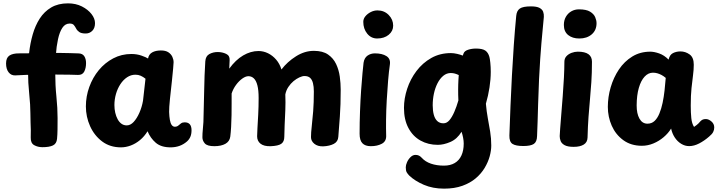

<svg xmlns="http://www.w3.org/2000/svg" viewBox="-20 -860 4288 1144"><path d="M385.1 -840Q431.7 -840 467.9 -821.7Q504.1 -803.3 525.1 -776.4Q546.1 -749.4 546.1 -722.1Q546.1 -692.8 530 -676.6Q513.9 -660.4 490.7 -660.4Q464.9 -660.4 452.2 -669.2Q439.6 -678 433.5 -690.1Q427.4 -702.1 419.9 -710.9Q412.4 -719.7 395.2 -719.7Q368.4 -719.7 351.7 -694.5Q334.9 -669.3 325.7 -626.8Q316.4 -584.3 312.8 -532.7Q309.1 -481 309.1 -427Q309.1 -352 316.1 -284Q323.1 -216 323.1 -156Q323.1 -118 322.7 -88.4Q322.3 -58.9 319.9 -33Q317.1 -3.9 295.3 6.6Q273.6 17 233.1 17Q205.2 17 183.7 4.9Q162.1 -7.1 163.1 -41Q164.1 -64 163.6 -84.9Q163.1 -105.8 162.1 -129.9Q161.1 -154 161.1 -185Q161.1 -234 154.1 -300.5Q147.1 -367 147.1 -431Q147.1 -486.7 153.5 -544.6Q159.9 -602.6 175.1 -655.3Q190.2 -708 216.9 -749.6Q243.7 -791.1 285.1 -815.6Q326.6 -840 385.1 -840ZM70.6 -410.8Q46.6 -409.8 31.3 -429.2Q16.1 -448.7 16.1 -482Q16.1 -515.3 35.8 -528.7Q55.6 -542 92.1 -542Q124.1 -542 158.6 -542.5Q193.1 -543 227.6 -544Q262.1 -545 293.1 -545Q315.1 -545 341.6 -544.5Q368 -544 396.1 -543.5Q424.1 -543 448.8 -541.8Q471.9 -541 482.3 -524.9Q492.7 -508.8 492.7 -484Q492.7 -454 481.9 -433.4Q471.1 -412.8 444.9 -413.6Q427.8 -414.8 399 -414.9Q370.2 -415 340.7 -415.5Q311.1 -416 290.1 -416Q258.1 -416 217.3 -415.5Q176.4 -415 137.2 -413.9Q97.9 -412.8 70.6 -410.8Z M491.7 -226Q491.7 -286 512.1 -342.1Q532.4 -398.1 568.8 -442.2Q605.2 -486.2 654.8 -512.3Q704.3 -538.3 762.4 -538.3Q796.2 -538.3 823.7 -528.4Q851.2 -518.6 862.1 -511.4Q866.7 -536.6 886.8 -547.8Q907 -559.1 937.7 -559.3Q966.7 -559.6 983.3 -548.4Q999.9 -537.2 1007.1 -521Q1014.3 -504.8 1014.3 -489.1Q1014.3 -480.2 1011.6 -451.5Q1008.9 -422.8 1004.3 -377.4Q999.7 -332 992.7 -271Q989.7 -246 988.7 -224.5Q987.7 -203 987.7 -193Q988.7 -165 992.2 -145.2Q995.7 -125.3 1003.2 -115.1Q1010.7 -104.9 1021.7 -104.9Q1034.1 -104.9 1042 -111.5Q1049.9 -118.1 1058.2 -124.6Q1066.4 -131.1 1080.4 -131.1Q1101.3 -131.1 1111.3 -119Q1121.2 -106.9 1121.2 -83.8Q1121.2 -61.2 1114.3 -45.1Q1107.3 -28.9 1094.2 -17.3Q1074.2 0.3 1049.6 9.2Q1024.9 18 996.4 18Q939.9 18 908 -9.5Q876.1 -37 859.2 -78Q840.2 -47 814.3 -25.5Q788.3 -4 759 7Q729.7 18 700.7 18Q635.7 18 588.9 -17Q542.2 -52 516.9 -108Q491.7 -164 491.7 -226ZM832.1 -260 846.9 -391Q832.6 -402.4 818.2 -408.7Q803.8 -414.9 787 -414.9Q760.4 -414.9 737.4 -399.7Q714.3 -384.4 697.3 -358.4Q680.2 -332.3 670.9 -299.9Q661.7 -267.4 661.7 -234Q661.7 -210.1 666.7 -188.2Q671.8 -166.2 681.2 -149.1Q690.7 -131.9 704.2 -122.4Q717.7 -112.9 735.3 -112.9Q757.1 -112.9 776.3 -133.4Q795.4 -154 810.4 -187.8Q825.4 -221.6 832.1 -260Z M1203.2 -494Q1205.2 -526.1 1227.7 -538.1Q1250.1 -550 1277 -550Q1304.1 -550 1327.1 -539.2Q1350 -528.4 1348.2 -502L1346 -451Q1383.7 -503.1 1428.7 -529.6Q1473.8 -556 1520 -556Q1549.4 -556 1576.9 -542.7Q1604.3 -529.3 1625.6 -504.5Q1646.8 -479.7 1657 -446Q1692 -491.9 1743.5 -524.4Q1795 -557 1850 -557Q1903 -557 1934.5 -535.2Q1966 -513.4 1982.5 -478.8Q1999 -444.1 2004.5 -403.8Q2010 -363.6 2010 -326Q2010 -234 2005 -166.1Q2000 -98.1 1995.8 -45Q1994 -15.9 1968.9 -2.8Q1943.9 10.2 1906 12Q1872.8 13 1852.9 -3.3Q1833 -19.6 1833 -43Q1833 -70 1837.5 -107.9Q1842 -145.8 1846 -196.9Q1850 -248 1850 -315Q1850 -343.9 1844.8 -364.4Q1839.7 -385 1827.8 -396Q1815.9 -407 1794 -407Q1781.4 -407 1763.8 -398.9Q1746.2 -390.8 1729 -376.6Q1711.8 -362.3 1698.2 -341.9Q1684.7 -321.6 1680 -297Q1682 -251 1680 -203.9Q1678 -156.8 1676 -115.4Q1674 -74 1674 -45Q1674 -15.9 1655.9 -3.2Q1637.9 9.4 1592 11.2Q1552.6 12.2 1532.3 -3.8Q1512 -19.9 1512 -48Q1512 -63 1514 -96.8Q1516 -130.6 1518.5 -177.3Q1521 -224 1521 -276Q1521 -322.8 1513.7 -351.2Q1506.4 -379.7 1492.7 -392.8Q1479 -406 1460 -406Q1443.8 -406 1423.7 -391.8Q1403.7 -377.6 1386.6 -354.4Q1369.4 -331.2 1360.1 -303Q1360.1 -279 1360.1 -245Q1360.1 -211 1359.6 -174Q1359.1 -137 1357.1 -103.5Q1355.1 -70 1352.1 -46Q1348.1 -17.2 1322.9 -3.1Q1297.7 11 1257 11Q1214.9 11 1200.4 -5.5Q1186 -22 1186 -42Q1186 -65 1188.5 -88.5Q1191 -112 1192 -133Q1195 -226 1196.5 -319.9Q1198 -413.9 1203.2 -494Z M2146.2 -486Q2150.6 -515.1 2169.8 -528.6Q2189 -542 2213.6 -542Q2256.8 -542 2282.3 -525.9Q2307.9 -509.9 2303.1 -476Q2297.1 -434.9 2292.4 -378.9Q2287.7 -323 2284.3 -262.3Q2280.9 -201.6 2280.3 -146.7Q2279.7 -91.8 2280.9 -53Q2282.7 -18.4 2255.4 -3.7Q2228.2 11 2189.6 11Q2155.7 11 2139.1 -6.7Q2122.6 -24.3 2122.6 -63Q2122.6 -129.2 2125.1 -196.5Q2127.6 -263.8 2131.7 -322.8Q2135.8 -381.8 2139.9 -424.7Q2144 -467.7 2146.2 -486ZM2144.6 -730Q2144.6 -747.9 2157.1 -763.1Q2169.7 -778.3 2189.1 -788.2Q2208.4 -798 2229.2 -798Q2269.2 -798 2295.9 -770.9Q2322.6 -743.8 2322.6 -707Q2322.6 -674.8 2295.9 -652.7Q2269.2 -630.7 2227.3 -630.7Q2191.2 -630.7 2167.9 -659.6Q2144.6 -688.4 2144.6 -730Z M2387 -217Q2387 -273 2406 -330.8Q2425 -388.6 2461.4 -436.8Q2497.9 -485.1 2549.6 -514.4Q2601.3 -543.7 2666.8 -543.7Q2683.7 -543.7 2704.3 -538.9Q2724.9 -534.1 2737.3 -528.7L2742.1 -541.7Q2747.7 -556.7 2769.5 -563.7Q2791.3 -570.7 2816.2 -570.7Q2854 -570.7 2871.4 -558.9Q2888.9 -547.1 2896 -520.8Q2898.9 -510.9 2901.5 -485.9Q2904.1 -461 2904.1 -432Q2904.1 -388 2896.6 -339Q2889.1 -290 2875.1 -242Q2879.1 -196 2886.6 -155.5Q2894.1 -115 2900.6 -75.5Q2907.1 -36 2907.1 7Q2907.1 37 2897.7 71.5Q2888.2 106 2868 140Q2847.8 174 2815 202Q2782.2 230 2735.2 247Q2688.1 264 2625.7 264Q2558.9 264 2505.6 241.2Q2452.3 218.4 2418.4 186.1Q2409.1 176.6 2403.4 166.8Q2397.7 157.1 2397.7 136.7Q2397.7 123.9 2405.2 106.5Q2412.8 89.1 2426.3 76Q2439.8 62.9 2455.7 62.9Q2467.6 62.9 2476.5 67.3Q2485.4 71.8 2493 80.3Q2513.7 103.4 2547.9 115.2Q2582.1 126.9 2625.1 126.9Q2663.1 126.9 2689.4 111.4Q2715.7 96 2729.3 66.4Q2743 36.9 2743 -4.8Q2743 -20.8 2739.4 -39.3Q2735.8 -57.8 2730.1 -74.9Q2703.7 -31.6 2663.7 -14.3Q2623.8 3 2588.6 3Q2531 3 2485.4 -22.5Q2439.8 -48 2413.4 -97.5Q2387 -147 2387 -217ZM2558.2 -232.9Q2558.2 -200.4 2564.7 -176.3Q2571.2 -152.1 2585.4 -138.7Q2599.7 -125.3 2622.2 -125.3Q2642.1 -125.3 2657.7 -143.6Q2673.2 -161.8 2686.8 -192.9Q2700.4 -224 2711.2 -261.7Q2710.2 -275.8 2710 -294.8Q2709.8 -313.9 2709.8 -327.8Q2709.8 -341.7 2710.3 -355.8Q2710.8 -369.9 2711.5 -384.4Q2712.2 -398.9 2713.4 -412.8Q2701.4 -418.4 2690.2 -421.7Q2678.9 -424.9 2666.1 -424.9Q2641.1 -424.9 2621 -408.2Q2600.9 -391.4 2586.8 -363.8Q2572.7 -336.2 2565.4 -302.3Q2558.2 -268.3 2558.2 -232.9Z M3055.8 -765.2Q3058.6 -796.1 3077.4 -809.1Q3096.2 -822 3143.2 -822Q3177.6 -822 3194.4 -813.1Q3211.3 -804.1 3216.4 -789.7Q3221.4 -775.2 3220.4 -759.2Q3218.4 -731.2 3212.3 -672.2Q3206.2 -613.1 3198.7 -508.1Q3191.2 -403 3186.2 -236Q3185.2 -183 3183.2 -134.8Q3181.2 -86.7 3180 -49.1Q3179.2 -14.7 3160.4 -2.3Q3141.6 10 3098.2 10Q3052.8 10 3033.4 -2.7Q3014.1 -15.4 3015.1 -53Q3018.1 -139.2 3021.7 -229.6Q3025.3 -319.9 3030.3 -410.8Q3035.3 -501.7 3041.4 -591.2Q3047.6 -680.7 3055.8 -765.2Z M3342.8 -491.7Q3342.8 -511.9 3355.1 -525.2Q3367.4 -538.4 3386.1 -545.3Q3404.8 -552.1 3422.8 -552.1Q3465.3 -552.1 3486.2 -537.1Q3507.1 -522 3507.1 -492.4Q3507.1 -424.3 3503.4 -370.7Q3499.8 -317 3495.2 -267.6Q3490.7 -218.1 3486.6 -163.9Q3482.6 -109.8 3480.8 -40.4Q3480 -12.1 3458.1 1.4Q3436.1 15 3398.4 15Q3362.9 15 3344.7 5.2Q3326.6 -4.6 3320.7 -19.3Q3314.9 -34.1 3314.9 -49.1Q3314.9 -58.1 3317.6 -93.1Q3320.2 -128.1 3324.3 -178.8Q3328.3 -229.6 3332.9 -286.9Q3337.4 -344.2 3340.1 -397.9Q3342.8 -451.6 3342.8 -491.7ZM3339.7 -711.2Q3339.7 -739.1 3351.8 -760.1Q3364 -781.1 3384.4 -792.7Q3404.8 -804.3 3429.6 -804.3Q3473.2 -804.3 3495.7 -790.6Q3518.2 -776.8 3526.3 -757.7Q3534.4 -738.6 3534.4 -721.8Q3534.4 -680 3505.8 -655.3Q3477.1 -630.6 3432 -630.6Q3390.7 -630.6 3365.2 -651.3Q3339.7 -672 3339.7 -711.2Z M3601.7 -223Q3601.7 -282 3618.7 -340.1Q3635.7 -398.1 3667.8 -446.1Q3700 -494 3747.1 -523.1Q3794.2 -552.1 3854.7 -552.1Q3877.7 -552.1 3907.7 -541.6Q3937.7 -531.1 3963.7 -504.8Q3970 -533.7 3989.9 -543.6Q4009.9 -553.6 4034.4 -553.6Q4063.9 -553.6 4088.9 -535.7Q4113.9 -517.9 4113.7 -474.3Q4113.7 -444.2 4109.2 -410.9Q4104.7 -377.6 4100.2 -334.8Q4095.7 -292 4095.7 -231Q4095.7 -188.6 4099 -156.2Q4102.3 -123.8 4115.3 -103.8Q4124.3 -110.3 4130.6 -114.9Q4136.9 -119.4 4141.9 -124.7Q4146.9 -130 4152.9 -137Q4160.4 -144.6 4167.4 -147.6Q4174.4 -150.6 4186.1 -150.6Q4202.3 -150.6 4219 -136.3Q4235.7 -122.1 4235.7 -100.4Q4235.7 -86.4 4229.4 -73.8Q4223.2 -61.1 4205.1 -46.1Q4176.8 -21.4 4146.1 -5.4Q4115.3 10.6 4086.1 10.6Q4061.2 10.6 4038.6 -3.3Q4015.9 -17.2 4000.3 -41.1Q3984.7 -65 3978.7 -94Q3961.7 -66 3934.1 -42.6Q3906.6 -19.2 3873.1 -5.3Q3839.7 8.6 3804.7 8.6Q3739.7 8.6 3693.9 -24.8Q3648.2 -58.2 3624.9 -111.1Q3601.7 -164 3601.7 -223ZM3773.4 -232Q3773.2 -183 3790.1 -153.1Q3807 -123.1 3837.6 -123.1Q3862.9 -123.1 3880.1 -139.3Q3897.3 -155.6 3908.9 -183.8Q3920.6 -212 3928 -247.2Q3935.4 -282.4 3939.6 -320.7Q3943.7 -358.9 3946.7 -395.9Q3933.7 -406.9 3921.2 -413.4Q3908.8 -419.9 3896.4 -423.4Q3884.1 -426.9 3870.3 -426.9Q3842.6 -426.9 3820.7 -403.3Q3798.9 -379.8 3786.3 -336.2Q3773.7 -292.6 3773.4 -232Z"/></svg>

Font: Playpen Sans Hebrew
Style: Regular
Weight: 400
Designer: Tom Grace, Laura Meseguer, Veronika Burian, José Scaglione
Foundry: TypeTogether
Version: Version 2.000